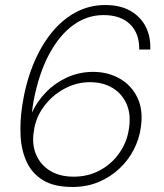

<svg xmlns="http://www.w3.org/2000/svg" viewBox="-20 -732 653 764"><path d="M268 12Q196 12 152 -14.5Q108 -41 86.5 -87Q65 -133 62 -190.5Q59 -248 68 -309Q81 -397 110.5 -471Q140 -545 183 -599Q226 -653 280.5 -682.5Q335 -712 399 -712Q459 -712 499.5 -688.5Q540 -665 560 -625.5Q580 -586 578 -535H534Q535 -599 497.5 -635.5Q460 -672 392 -672Q327 -672 272 -632.5Q217 -593 176 -517Q135 -441 114 -332Q112 -321 110.5 -310.5Q109 -300 107 -284Q128 -329 163.5 -365.5Q199 -402 247 -424Q295 -446 351 -446Q409 -446 456 -419.5Q503 -393 527 -343Q551 -293 540 -223Q534 -179 512.5 -137Q491 -95 455.5 -61.5Q420 -28 373 -8Q326 12 268 12ZM273 -29Q331 -29 378 -54.5Q425 -80 455.5 -124Q486 -168 493 -220Q502 -276 484 -317.5Q466 -359 428 -382Q390 -405 338 -405Q284 -405 235.5 -378.5Q187 -352 154.5 -308Q122 -264 115 -212Q106 -160 123 -118.5Q140 -77 178.5 -53Q217 -29 273 -29Z"/></svg>

Font: DM Sans 11pt ExtraLight
Style: Italic
Weight: 250
Italic angle: -10°
Version: Version 4.004;gftools[0.9.30]